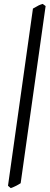

<svg xmlns="http://www.w3.org/2000/svg" viewBox="-20 -801 254 985"><path d="M86 139 214 -770 199 -781C178 -774 183 -776 149 -757L21 152L35 164C56 157 77 145 86 139Z"/></svg>

Font: Temporarium
Style: Italic
Weight: 400
Italic angle: -7°
Version: Version 1.1